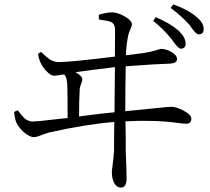

<svg xmlns="http://www.w3.org/2000/svg" viewBox="-20 -802 954 872"><path d="M529 50Q510 50 498 28Q488 8 488 -20Q488 -28 491 -48Q496 -86 498 -119Q498 -128 498 -157Q499 -213 499 -248Q378 -239 206 -201Q194 -198 172 -190Q146 -179 134 -179Q115 -179 88 -202Q65 -223 56 -242Q48 -256 44 -294L61 -301L62 -300Q79 -276 90 -266Q108 -250 129 -250Q147 -250 239 -261Q270 -264 287 -266Q287 -378 286 -401Q286 -453 271 -464Q235 -458 225 -458Q211 -458 192 -478Q174 -496 165 -516Q156 -534 153 -558L167 -566Q168 -565 171 -562Q193 -541 205 -533Q225 -520 246 -520Q300 -520 502 -545Q502 -564 502 -600Q503 -659 502 -675Q500 -694 485 -702Q475 -707 439 -712Q433 -713 429 -714V-735Q464 -746 491 -746Q519 -744 549 -726Q579 -708 579 -692Q579 -683 573 -671Q565 -655 562 -640Q553 -594 552 -551Q596 -556 630.5 -561Q665 -566 696 -576Q708 -580 712 -580Q733 -580 757 -567Q784 -552 784 -533.5Q784 -515 752 -513Q701 -512 551 -501Q549 -401 549 -297Q615 -303 690 -311Q745 -317 758 -317Q780 -317 813 -300Q849 -281 849 -263Q849 -240 825 -240Q814 -240 785 -244Q682 -258 550 -251Q550 -223 551 -171Q551 -132 551 -116Q555 -20 555 8Q555 50 529 50ZM339 -273Q351 -275 377 -278Q463 -289 500 -292Q502 -442 502 -497Q390 -484 323 -474Q354 -457 354 -441Q354 -436 350 -425Q343 -409 342 -396Q339 -347 339 -273ZM801 -581Q791 -581 771 -608Q763 -620 758 -626Q716 -676 676 -707L687 -724Q750 -698 791 -663Q823 -632 823 -605Q823 -581 801 -581ZM883 -646Q871 -646 852 -673Q844 -685 839 -691Q801 -732 755 -766L767 -782Q832 -759 869 -728Q905 -700 905 -671Q905 -646 883 -646Z"/></svg>

Font: GenRyuMin TW R
Style: Regular
Weight: 400
Version: Version 1.501;PS 1;hotconv 16.6.51;makeotf.lib2.5.65220